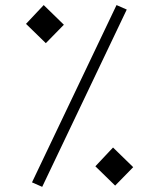

<svg xmlns="http://www.w3.org/2000/svg" viewBox="-20 -723 626 753"><path d="M145.5 9.8 105.5 -7.8 437 -703.1 477.1 -685.5ZM431.6 4.9 354 -70.8 423.3 -144.5 502.4 -67.4ZM159.7 -553.7 82 -629.4 151.4 -703.1 230.5 -626Z"/></svg>

Font: Cascadia Code NF ExtraLight
Style: Regular
Weight: 200
Monospace: yes
Designer: Aaron Bell
Foundry: Saja Typeworks
Version: Version 2404.023; ttfautohint (v1.8.4)